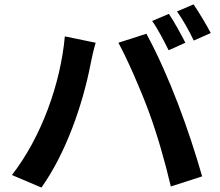

<svg xmlns="http://www.w3.org/2000/svg" viewBox="-20 -826 996 871"><path d="M746.1 -763.1 670.1 -730.8C696 -695 725.1 -638.1 745 -598L821 -632.1C802.9 -667.3 770.2 -728 746.1 -763.1ZM858 -806.1 783 -774.1C808.9 -738.3 839.8 -682.9 859 -642L936.1 -676.1C919 -709.2 882.8 -770.2 858 -806.1ZM34.1 -32 168 24.9C278.1 -130 355.1 -349.8 391 -535.9C394.9 -556.8 405.2 -604 414.1 -632.1L274.1 -660.9C255 -446.7 167.3 -203.1 34.1 -32ZM655.9 -317.1C693.9 -214.1 728 -94.1 755 19.9L897 -25.9C837 -235.8 748.2 -480.8 644.2 -672.9L517 -632.1C557.2 -558.9 619 -418 655.9 -317.1Z"/></svg>

Font: Karasuma Gothic
Style: Bold
Weight: 700
Designer: Rasmus Andersson / Ryoko Nishizuka
Foundry: Genbu
Version: Version 1.00